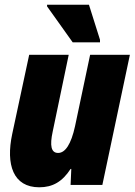

<svg xmlns="http://www.w3.org/2000/svg" viewBox="-20 -786 572 816"><path d="M289 -606H405V-617L358 -766H180V-759ZM147 10C204 10 245 -14 280 -68H283L280 0H415L532 -553H363L299 -250C282 -172 257 -136 227 -136C197 -136 191 -167 204 -227L272 -553H104L32 -217C4 -86 36 10 147 10Z"/></svg>

Font: Noto Sans Condensed Black
Style: Italic
Weight: 900
Width: 3
Italic angle: -12°
Designer: Monotype Design Team
Foundry: Monotype Imaging Inc.
Version: Version 2.013